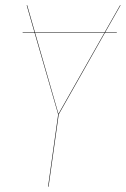

<svg xmlns="http://www.w3.org/2000/svg" viewBox="-20 -700 472 720"><path d="M432.1 -680.2 374 -578.1H418V-576.2H373L200.2 -271L162.1 0H160.2L198.2 -271L109.9 -576.2H64.9V-578.1H109.4L80.1 -680.2H82L111.3 -578.1H372.1L430.2 -680.2ZM199.2 -272.9 371.1 -576.2H111.8Z"/></svg>

Font: Fira Sans Compressed Two
Style: Italic
Weight: 100
Width: 3
Italic angle: -8°
Designer: Carrois Corporate & Edenspiekermann AG
Foundry: Carrois Corporate GbR & Edenspiekermann AG
Version: Version 4.203;PS 004.203;hotconv 1.0.88;makeotf.lib2.5.64775